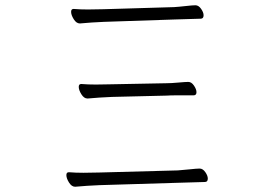

<svg xmlns="http://www.w3.org/2000/svg" viewBox="-20 -713 1040 729"><path d="M642 -639 374 -630Q351 -629 327.5 -627.5Q304 -626 284 -624H283Q270 -624 260 -640Q250 -656 250 -668Q250 -679 259 -679H261Q272 -678 285.5 -677.5Q299 -677 314 -677Q328 -677 343.5 -677.5Q359 -678 373 -678L641 -686Q658 -687 684.5 -690Q711 -693 722 -693Q734 -693 743.5 -679.5Q753 -666 753 -655Q753 -642 742 -642ZM689 -351Q670 -351 648.5 -351Q627 -351 613 -350L405 -345Q382 -344 357.5 -342.5Q333 -341 313 -339H312Q299 -339 289 -355Q279 -371 279 -383Q279 -394 288 -394H290Q301 -393 315 -392.5Q329 -392 344 -392Q360 -392 375.5 -392.5Q391 -393 404 -393L612 -397Q630 -397 657 -399.5Q684 -402 695 -402Q707 -402 716.5 -388Q726 -374 726 -363Q726 -351 715 -351ZM656 -19 358 -10Q335 -9 310.5 -7.5Q286 -6 266 -4H265Q252 -4 242 -20Q232 -36 232 -48Q232 -59 241 -59H243Q254 -58 268 -57.5Q282 -57 297 -57Q312 -57 327.5 -57.5Q343 -58 357 -58L655 -66Q672 -67 699.5 -70Q727 -73 738 -73Q750 -73 759.5 -59.5Q769 -46 769 -35Q769 -22 758 -22Z"/></svg>

Font: Moon Stars Kai T HW Light
Style: Regular
Weight: 300
Designer: GuiWonder
Version: Version 1.101